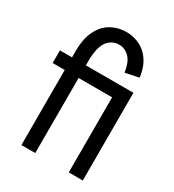

<svg xmlns="http://www.w3.org/2000/svg" viewBox="-180 -846 859 948"><g transform="rotate(30 250.0 -371.5)"><path d="M90 0V-428H21V-500H90V-540Q90 -578 99 -614.5Q108 -651 130.5 -681.5Q153 -712 188 -727.5Q223 -743 261 -743Q293 -743 324 -731.5Q355 -720 378 -696.5Q401 -673 413.5 -642.5Q426 -612 429 -580L352 -564Q349 -589 339.5 -614Q330 -639 308.5 -655Q287 -671 261 -671Q238 -671 218.5 -659Q199 -647 188.5 -627Q178 -607 174 -584.5Q170 -562 169 -540V-500H440V0H360V-428H169V0Z"/></g></svg>

Font: Iosevka SS08
Style: Regular
Weight: 400
Monospace: yes
Designer: Belleve Invis
Foundry: Belleve Invis
Version: 2.1.0; ttfautohint (v1.8.2)